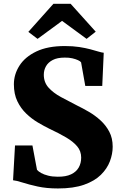

<svg xmlns="http://www.w3.org/2000/svg" viewBox="-20 -1000 647 1030"><path d="M291 11Q229.5 11 181.8 0.5Q134 -10 100.8 -20.8Q67.5 -31.5 50 -33L60.5 -219.5H154L178.5 -89Q185.5 -80.5 200.5 -72Q215.5 -63.5 238.2 -57.8Q261 -52 289.5 -52Q333.5 -51.5 361.2 -64.8Q389 -78 402.2 -101.2Q415.5 -124.5 415.5 -154.5Q415.5 -189.5 394 -215Q372.5 -240.5 334.2 -263Q296 -285.5 244.5 -309.5Q216 -323.5 183 -343Q150 -362.5 120.8 -390.5Q91.5 -418.5 73 -457Q54.5 -495.5 54.5 -548Q54.5 -601 84.5 -648Q114.5 -695 175.2 -724Q236 -753 327.5 -753Q371 -753 404.8 -747.8Q438.5 -742.5 464 -735.8Q489.5 -729 507.5 -723.5Q525.5 -718 536.5 -717L528.5 -539H437.5L415 -665.5Q411 -671.5 398.5 -677.2Q386 -683 368 -687.2Q350 -691.5 327 -691Q287.5 -691 263 -678.2Q238.5 -665.5 226.8 -644.8Q215 -624 215 -599Q215 -558.5 240.2 -530.2Q265.5 -502 306.2 -479.8Q347 -457.5 393.5 -434Q423.5 -419.5 457 -400Q490.5 -380.5 519.2 -354.2Q548 -328 566.2 -293.5Q584.5 -259 584.5 -213Q584.5 -174 569.5 -134.5Q554.5 -95 521 -62Q487.5 -29 431 -9Q374.5 11 291 11ZM181.5 -791.5 132 -829 266.5 -979.5H359L493.5 -830L444.5 -791.5L313 -888Z"/></svg>

Font: Merriweather 36pt Black
Style: Regular
Weight: 900
Version: Version 2.100